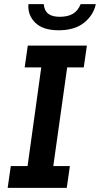

<svg xmlns="http://www.w3.org/2000/svg" viewBox="-20 -906 482 926"><path d="M17 0 32 -105H113L179 -581H99L114 -686H399L384 -581H304L237 -105H317L302 0ZM263 -760Q187 -760 150 -796.5Q113 -833 117 -886H191Q194 -854 213 -839.5Q232 -825 268 -825Q307 -825 331.5 -839.5Q356 -854 369 -886H442Q431 -833 385.5 -796.5Q340 -760 263 -760Z"/></svg>

Font: Chivo Medium
Style: Italic
Weight: 500
Italic angle: -8.05°
Designer: Hector Gatti
Foundry: Omnibus-Type
Version: Version 2.002